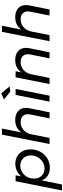

<svg xmlns="http://www.w3.org/2000/svg" viewBox="983 -1775 986 2992"><g transform="rotate(-90 1476.0 -279.0)"><path d="M644 -296Q644 -213 606.5 -144Q569 -75 503 -35Q437 5 357 5Q283 5 232.5 -29Q182 -63 162 -125L97 194H4L148 -529H241L223 -442Q260 -485 311 -509Q362 -533 421 -533Q487 -533 537.5 -503.5Q588 -474 616 -420Q644 -366 644 -296ZM189 -242Q189 -168 232.5 -123Q276 -78 346 -78Q402 -78 448.5 -107Q495 -136 522.5 -185Q550 -234 550 -292Q550 -365 505.5 -410.5Q461 -456 390 -456Q335 -456 289 -427.5Q243 -399 216 -350Q189 -301 189 -242Z M1291 -367Q1291 -341 1285 -312L1222 0H1128L1188 -301Q1192 -318 1192 -338Q1192 -390 1159.5 -420Q1127 -450 1068 -450Q998 -450 946.5 -405Q895 -360 879 -284L822 0H728L874 -742H969L909 -440Q975 -533 1100 -535Q1190 -535 1240.5 -490Q1291 -445 1291 -367Z M1518 -752 1625 -622 1545 -612 1422 -710ZM1586 -529 1481 0H1388L1493 -529Z M2226 -367Q2226 -341 2220 -312L2157 0H2063L2123 -301Q2127 -318 2127 -338Q2127 -390 2094.5 -420Q2062 -450 2003 -450Q1933 -450 1881.5 -405Q1830 -360 1814 -284L1757 0H1663L1767 -529H1862L1844 -440Q1910 -533 2035 -535Q2125 -535 2175.5 -490Q2226 -445 2226 -367Z M2893 -367Q2893 -341 2887 -312L2824 0H2730L2790 -301Q2794 -318 2794 -338Q2794 -390 2761.5 -420Q2729 -450 2670 -450Q2600 -450 2548.5 -405Q2497 -360 2481 -284L2424 0H2330L2476 -742H2571L2511 -440Q2577 -533 2702 -535Q2792 -535 2842.5 -490Q2893 -445 2893 -367Z"/></g></svg>

Font: TypoPRO Montserrat
Style: Italic
Weight: 400
Italic angle: -11.3°
Designer: Julieta Ulanovsky
Foundry: Julieta Ulanovsky
Version: Version 6.001